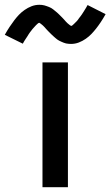

<svg xmlns="http://www.w3.org/2000/svg" viewBox="-80 -780 460 800"><path d="M97 0V-520H203V0ZM216 -597Q211 -597 205.5 -597.5Q200 -598 195 -599Q190 -600 185.5 -602Q181 -604 176 -606Q171 -608 166.5 -610.5Q162 -613 158.5 -615.5Q155 -618 150.5 -622Q146 -626 142 -629.5Q138 -633 134.5 -636.5Q131 -640 127.5 -643.5Q124 -647 120.5 -650.5Q117 -654 113 -658.5Q109 -663 105.5 -667Q102 -671 98.5 -674Q95 -677 90 -681Q85 -685 84 -685Q81 -685 77.5 -682Q74 -679 70 -675Q66 -671 64 -668.5Q62 -666 59.5 -663.5Q57 -661 55 -658.5Q53 -656 50.5 -652.5Q48 -649 45 -645.5Q42 -642 39.5 -637.5Q37 -633 34 -628.5Q31 -624 28 -619.5Q25 -615 21.5 -609.5Q18 -604 15 -598L-60 -635Q-50 -653 -40 -668Q-30 -683 -20.5 -695.5Q-11 -708 -1 -718.5Q9 -729 22.5 -738.5Q36 -748 51.5 -754Q67 -760 84 -760Q89 -760 94.5 -759.5Q100 -759 105 -757.5Q110 -756 114.5 -754.5Q119 -753 124 -751Q129 -749 133.5 -746.5Q138 -744 141.5 -741Q145 -738 149.5 -734.5Q154 -731 158 -727.5Q162 -724 165.5 -720.5Q169 -717 172.5 -713.5Q176 -710 179.5 -706.5Q183 -703 187 -698.5Q191 -694 194.5 -690Q198 -686 201.5 -683Q205 -680 210 -676Q215 -672 216 -672Q219 -672 222.5 -675Q226 -678 230 -682Q234 -686 236 -688Q238 -690 240.5 -692.5Q243 -695 245 -698Q247 -701 249.5 -704.5Q252 -708 255 -711.5Q258 -715 260.5 -719Q263 -723 266 -727.5Q269 -732 272 -737Q275 -742 278.5 -747.5Q282 -753 285 -759L360 -721Q350 -703 340 -688Q330 -673 320.5 -661Q311 -649 301 -638.5Q291 -628 277.5 -618.5Q264 -609 248.5 -603Q233 -597 216 -597Z"/></svg>

Font: Iosevka Aile Semibold
Style: Regular
Weight: 600
Designer: Belleve Invis
Foundry: Belleve Invis
Version: Version 31.1.0; ttfautohint (v1.8.4)